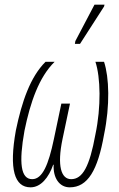

<svg xmlns="http://www.w3.org/2000/svg" viewBox="-20 -793 511 823"><path d="M301 -605H323L426 -765L428 -773H385L303 -617ZM111 10C155 10 189 -32 208 -87H210C207 -31 234 10 279 10C356 10 399 -63 426 -216C452 -341 448 -462 426 -528H389C411 -462 414 -335 389 -217C364 -79 334 -25 285 -25C242 -25 224 -82 248 -197L280 -349H243L211 -197C188 -87 162 -25 118 -25C69 -25 60 -94 85 -233C110 -355 147 -462 214 -528H175C110 -463 74 -359 48 -234C18 -67 42 10 111 10Z"/></svg>

Font: Noto Sans ExtraCondensed ExtraLight
Style: Italic
Weight: 200
Width: 2
Italic angle: -12°
Designer: Monotype Design Team
Foundry: Monotype Imaging Inc.
Version: Version 2.013